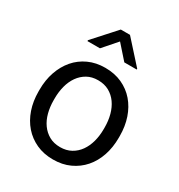

<svg xmlns="http://www.w3.org/2000/svg" viewBox="-184 -894 954 1026"><g transform="rotate(30 293.5 -380.5)"><path d="M45.9 -277.3Q45.9 -336.4 63.2 -387Q80.6 -437.5 112.5 -474.9Q144.5 -512.2 190.2 -533.2Q235.8 -554.2 292.5 -554.2Q350.6 -554.2 396.5 -533.2Q442.4 -512.2 474.6 -474.9Q506.8 -437.5 523.9 -387Q541 -336.4 541 -277.3V-266.1Q541 -206.5 523.9 -156Q506.8 -105.5 474.6 -68.6Q442.4 -31.7 396.7 -10.7Q351.1 10.3 293.9 10.3Q236.3 10.3 190.7 -10.7Q145 -31.7 112.8 -68.6Q80.6 -105.5 63.2 -156Q45.9 -206.5 45.9 -266.1ZM139.2 -266.1Q139.2 -225.1 148.7 -189Q158.2 -152.8 177.7 -125.5Q197.3 -98.1 226.1 -82Q254.9 -65.9 293.9 -65.9Q332 -65.9 361.1 -82Q390.1 -98.1 409.4 -125.5Q428.7 -152.8 438.5 -189Q448.2 -225.1 448.2 -266.1V-277.3Q448.2 -317.4 438.5 -353.8Q428.7 -390.1 409.2 -417.7Q389.6 -445.3 360.6 -461.4Q331.5 -477.5 292.5 -477.5Q254.4 -477.5 225.8 -461.4Q197.3 -445.3 177.7 -417.7Q158.2 -390.1 148.7 -353.8Q139.2 -317.4 139.2 -277.3ZM441.9 -634.8V-629.9H365.2L289.6 -715.3L214.8 -629.9H137.7V-635.7L261.2 -772.5H317.9Z"/></g></svg>

Font: Roboto2
Style: Regular
Weight: 400
Designer: Google
Foundry: Google
Version: Version 2.000981-w3; 2014; ttfautohint (v1.1) -l 5 -r 24 -G 